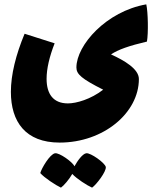

<svg xmlns="http://www.w3.org/2000/svg" viewBox="-20 -486 729 882"><path d="M652 -466C468 -434 331 -278 331 -176C331 -145 355 -124 454 -74C397 -30 331 -11 292 -11C224 -11 194 -55 194 -124C194 -170 207 -226 231 -287L93 -331C53 -235 30 -143 30 -64C30 73 97 169 254 169C456 169 618 32 618 -123C618 -169 552 -208 490 -236C522 -258 574 -276 655 -295C662 -334 660 -431 652 -466ZM376 218C359 221 337 251 322 278C313 257 252 215 233 218C209 222 171 287 165 309C183 330 236 365 260 376C273 367 298 338 312 313C332 335 380 366 403 376C423 362 469 302 466 281C462 262 396 215 376 218Z"/></svg>

Font: FilmFarsi_V5 Display
Style: Regular
Weight: 400
Designer: Borna Izadpanah
Foundry: Borna Izadpanah
Version: Version 1.000;PS 001.000;hotconv 1.0.88;makeotf.lib2.5.64775